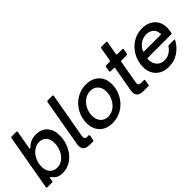

<svg xmlns="http://www.w3.org/2000/svg" viewBox="69 -1574 2396 2396"><g transform="rotate(-45 1267.0 -376.0)"><path d="M154 -60Q150 -66 145 -66Q140 -66 138 -57L130 -12Q129 0 116 0H32Q25 0 22 -4Q19 -8 20 -14L150 -751Q153 -763 164 -763H248Q255 -763 258 -759Q261 -755 260 -749L217 -505V-501Q217 -493 222 -493Q226 -493 231 -498Q272 -537 310.5 -552.5Q349 -568 398 -568Q492 -568 546 -508.5Q600 -449 600 -349Q600 -256 561 -173Q522 -90 452.5 -39.5Q383 11 296 11Q247 11 214 -5Q181 -21 154 -60ZM487 -327Q487 -393 454 -432.5Q421 -472 361 -472Q304 -472 258.5 -437.5Q213 -403 187.5 -347.5Q162 -292 162 -232Q162 -166 197.5 -125.5Q233 -85 293 -85Q350 -85 394 -120Q438 -155 462.5 -211Q487 -267 487 -327Z M853 -12Q852 0 839 0H784Q729 0 701 -21Q673 -42 673 -90Q673 -111 677 -131L786 -751Q789 -763 800 -763H884Q891 -763 894 -759Q897 -755 896 -749L791 -158Q788 -142 788 -129Q788 -110 799.5 -101.5Q811 -93 836 -93H853Q859 -93 862.5 -89Q866 -85 865 -79Z M944 -219Q944 -313 988.5 -393Q1033 -473 1109.5 -520.5Q1186 -568 1279 -568Q1350 -568 1403 -539.5Q1456 -511 1484.5 -459.5Q1513 -408 1513 -340Q1513 -247 1468.5 -166Q1424 -85 1346.5 -37Q1269 11 1176 11Q1105 11 1052.5 -17.5Q1000 -46 972 -98Q944 -150 944 -219ZM1399 -324Q1399 -390 1361.5 -431Q1324 -472 1262 -472Q1205 -472 1158 -438.5Q1111 -405 1084 -350.5Q1057 -296 1057 -236Q1057 -168 1094.5 -126.5Q1132 -85 1194 -85Q1251 -85 1298 -119Q1345 -153 1372 -208.5Q1399 -264 1399 -324Z M1829 -12Q1828 0 1815 0H1733Q1678 0 1649.5 -21Q1621 -42 1621 -90Q1621 -111 1625 -131L1682 -451V-453Q1682 -465 1670 -465H1613Q1607 -465 1603.5 -469.5Q1600 -474 1601 -480L1612 -546Q1615 -557 1626 -557H1689Q1700 -557 1703 -569L1734 -751Q1737 -763 1748 -763H1832Q1839 -763 1842 -759Q1845 -755 1844 -749L1813 -572V-568Q1813 -557 1824 -557H1912Q1919 -557 1922 -553Q1925 -549 1924 -543L1913 -477Q1910 -465 1899 -465H1806Q1793 -465 1792 -454L1742 -171Q1736 -140 1736 -131Q1736 -112 1747 -102.5Q1758 -93 1784 -93H1829Q1835 -93 1838 -89Q1841 -85 1840 -79Z M1937 -217Q1937 -309 1981 -390Q2025 -471 2101 -519.5Q2177 -568 2268 -568Q2332 -568 2384.5 -543.5Q2437 -519 2468 -469.5Q2499 -420 2499 -349Q2498 -325 2490 -268Q2487 -256 2476 -256H2063Q2054 -256 2051.5 -251.5Q2049 -247 2049 -236Q2049 -171 2086.5 -128Q2124 -85 2187 -85Q2238 -85 2278.5 -110Q2319 -135 2345 -175Q2350 -183 2361 -183H2447Q2455 -183 2458.5 -179.5Q2462 -176 2459 -171Q2415 -89 2340.5 -39Q2266 11 2168 11Q2097 11 2044.5 -18Q1992 -47 1964.5 -98.5Q1937 -150 1937 -217ZM2374 -345Q2388 -345 2388 -356Q2388 -364 2383 -376Q2379 -422 2343 -449.5Q2307 -477 2255 -477Q2208 -477 2168.5 -456.5Q2129 -436 2101 -398Q2089 -382 2078 -360Q2077 -358 2077 -354Q2077 -345 2089 -345Z"/></g></svg>

Font: Open Sauce Two Medium Italic
Style: Regular
Weight: 500
Italic angle: -10°
Designer: Alfredo Marco Pradil
Foundry: Creative Sauce Fz LLC
Version: Version 1.477